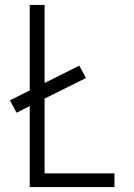

<svg xmlns="http://www.w3.org/2000/svg" viewBox="-20 -755 540 775"><path d="M100 0V-327L47 -300L20 -350L100 -390V-735H160V-420L300 -490L327 -440L160 -357V-55H442V0Z"/></svg>

Font: Iosevka Term Light
Style: Regular
Weight: 300
Monospace: yes
Designer: Belleve Invis
Foundry: Belleve Invis
Version: Version 9.0.1; ttfautohint (v1.8.3)